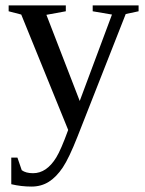

<svg xmlns="http://www.w3.org/2000/svg" viewBox="-20 -479 540 715"><path d="M97.2 215.8Q59.1 215.8 22 207V107.9H44.9L61 154.8Q76.2 166 103 166Q128.4 166 149.9 151.4Q171.4 136.7 189.2 107.9Q207 79.1 233.9 4.9L59.1 -424.8L12.2 -437V-459H225.1V-437L152.8 -423.8L276.9 -103L397 -424.8L325.2 -437V-459H496.1V-437L448.2 -426.8L269 28.8Q237.3 109.4 213.9 144.5Q190.4 179.7 162.1 197.8Q133.8 215.8 97.2 215.8Z"/></svg>

Font: Tinos
Style: Regular
Weight: 400
Designer: Steve Matteson
Foundry: Monotype Imaging Inc.
Version: Version 1.23